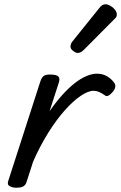

<svg xmlns="http://www.w3.org/2000/svg" viewBox="-20 -864 567 899"><path d="M56 15Q40 15 26 8Q12 1 19 -18L169 -483Q176 -503 185.5 -509Q195 -515 214 -515Q245 -515 253.5 -505.5Q262 -496 255 -476L212 -343Q241 -385 270.5 -418Q300 -451 328.5 -473.5Q357 -496 384 -507.5Q411 -519 433 -519Q460 -519 480 -507.5Q500 -496 512 -480Q521 -470 520 -458.5Q519 -447 508 -434Q497 -421 487 -416Q477 -411 468 -420Q456 -428 443.5 -433.5Q431 -439 419 -439Q393 -439 357.5 -415Q322 -391 282.5 -346.5Q243 -302 205 -241Q167 -180 135 -107L104 -11Q100 2 89.5 8.5Q79 15 56 15ZM344 -616Q335 -616 322.5 -625.5Q310 -635 310 -646Q310 -653 312.5 -659Q315 -665 320 -671L443 -824Q452 -836 459 -840Q466 -844 474 -844Q484 -844 496.5 -837Q509 -830 518 -819Q527 -808 527 -796Q527 -788 523.5 -783Q520 -778 514 -773L373 -631Q358 -616 344 -616Z"/></svg>

Font: Playwrite AU VIC
Style: Regular
Weight: 400
Designer: Veronika Burian, José Scaglione
Foundry: TypeTogether
Version: Version 1.002